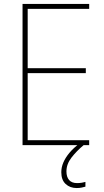

<svg xmlns="http://www.w3.org/2000/svg" viewBox="-20 -734 528 971"><path d="M431 0H94V-714H431V-689H120V-389H414V-364H120V-25H431ZM316 133Q316 161 329.5 176.5Q343 192 370 192Q382 192 394 190Q406 188 412 186V210Q405 212 393.5 214.5Q382 217 368 217Q334 217 312 196.5Q290 176 290 137Q290 112 300.5 87.5Q311 63 331.5 38.5Q352 14 384 -10L403 0Q367 30 341.5 63Q316 96 316 133Z"/></svg>

Font: Noto Sans Khmer SemiCondensed Thin
Style: Regular
Weight: 250
Width: 4
Designer: Danh Hong and the Monotype Design Team
Foundry: Monotype Imaging Inc.
Version: Version 2.004